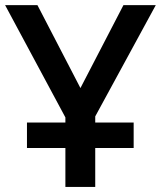

<svg xmlns="http://www.w3.org/2000/svg" viewBox="-20 -734 632 754"><path d="M127 -713.9 295.9 -388.2 464.8 -713.9H591.8L354 -276.9V-252.9H504.9V-152.8H354V0H236.8V-152.8H85.9V-252.9H236.8V-272.9L0 -713.9Z"/></svg>

Font: Open Sans
Style: SemiBold
Weight: 600
Foundry: Ascender Corporation
Version: Version 1.10